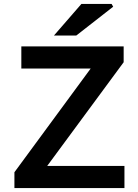

<svg xmlns="http://www.w3.org/2000/svg" viewBox="-20 -952 701 972"><path d="M53 -80 439 -605H88V-717H606V-637L219 -112H610V0H53ZM392 -932H545L553 -918L366 -772H253Z"/></svg>

Font: Nebula Sans Semibold
Style: Regular
Weight: 600
Designer: Paul D. Hunt for Adobe (as Source Sans)
Foundry: Nebula Entertainment & Broadcasting LLC
Version: Version 1.010